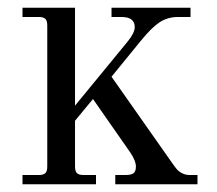

<svg xmlns="http://www.w3.org/2000/svg" viewBox="-20 -476 560 496"><path d="M38.1 0V-23.9H80.1Q92.3 -23.9 97.2 -28.8Q102.1 -33.7 102.1 -45.9V-410.2Q102.1 -422.4 97.2 -427.2Q92.3 -432.1 80.1 -432.1H38.1V-456.1H173.8V-203.1L310.1 -369.1Q328.1 -391.6 328.1 -405.8Q328.1 -432.1 293.9 -432.1H268.1V-456.1H472.2V-432.1H439.9Q413.1 -432.1 392.3 -418.5Q371.6 -404.8 344.2 -371.1L268.1 -277.8L423.8 -56.2Q432.1 -44.4 436.8 -38.8Q441.4 -33.2 450.2 -28.6Q459 -23.9 470.2 -23.9H490.2V0H277.8V-23.9H304.2Q318.8 -23.9 325 -28.6Q331.1 -33.2 331.1 -45.9Q331.1 -59.6 317.9 -80.1L220.2 -220.2L173.8 -164.1V-45.9Q173.8 -33.7 178.7 -28.8Q183.6 -23.9 195.8 -23.9H228V0Z"/></svg>

Font: Flanker Steampunk
Style: Regular
Weight: 400
Designer: Alexey Kryukov, Leonardo Di Lena
Foundry: Alexey Kryukov, Leonardo Di Lena
Version: 1.210